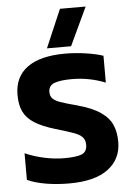

<svg xmlns="http://www.w3.org/2000/svg" viewBox="-60 -929 674 983"><g transform="rotate(-5 277.5 -437.5)"><path d="M286 -885H418L326 -689H202ZM41 -27V-164Q86 -144 139 -132.5Q192 -121 240 -121Q305 -121 332 -132.5Q359 -144 359 -180Q359 -205 345 -219.5Q331 -234 302.5 -244.5Q274 -255 209 -274Q142 -294 103.5 -318.5Q65 -343 48 -377.5Q31 -412 31 -464Q31 -557 97.5 -605.5Q164 -654 292 -654Q345 -654 398.5 -646Q452 -638 487 -626V-488Q404 -521 316 -521Q255 -521 225 -509.5Q195 -498 195 -465Q195 -444 207 -431.5Q219 -419 245.5 -409.5Q272 -400 329 -385Q406 -364 448.5 -335Q491 -306 507.5 -268.5Q524 -231 524 -180Q524 -92 456 -41Q388 10 256 10Q192 10 136.5 0.5Q81 -9 41 -27Z"/></g></svg>

Font: Kanit SemiBold
Style: Regular
Weight: 600
Designer: Katatrad Team
Foundry: CadsonDemak
Version: Version 1.030